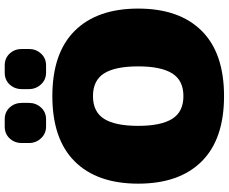

<svg xmlns="http://www.w3.org/2000/svg" viewBox="-96 -836 947 794"><g transform="rotate(-90 377.0 -438.5)"><path d="M183 -792V-821Q183 -851 202 -871.5Q221 -892 251 -892H281Q311 -892 330 -871.5Q349 -851 349 -821V-792Q349 -763 330 -742Q311 -721 281 -721H251Q222 -721 202.5 -742Q183 -763 183 -792ZM406 -792V-821Q406 -851 425 -871.5Q444 -892 474 -892H504Q534 -892 553 -871.5Q572 -851 572 -821V-792Q572 -763 553 -742Q534 -721 504 -721H474Q445 -721 425.5 -742Q406 -763 406 -792ZM15 -340Q15 -510 107 -602.5Q199 -695 377 -695Q555 -695 647 -602.5Q739 -510 739 -340Q739 -170 647 -77.5Q555 15 377 15Q199 15 107 -77.5Q15 -170 15 -340ZM500 -340Q500 -435 471 -481Q442 -527 377 -527Q312 -527 283 -481Q254 -435 254 -340Q254 -246 283 -199.5Q312 -153 377 -153Q442 -153 471 -199.5Q500 -246 500 -340Z"/></g></svg>

Font: Mitr
Style: Bold
Weight: 700
Designer: Thanarat Vachiruckul
Foundry: Cadson Demak
Version: Version 1.003